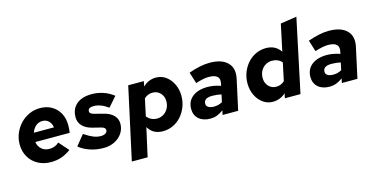

<svg xmlns="http://www.w3.org/2000/svg" viewBox="-87 -1197 3664 1866"><g transform="rotate(-15 1744.5 -264.0)"><path d="M290 11Q217 11 160 -20Q103 -51 70.5 -106.5Q38 -162 38 -233Q38 -292 60 -344.5Q82 -397 120.5 -437.5Q159 -478 210 -501Q261 -524 318 -524Q385 -524 435.5 -495Q486 -466 514.5 -414Q543 -362 543 -293Q543 -249 537 -217H191Q198 -172 229.5 -144.5Q261 -117 307 -117Q368 -117 404 -155L491 -57Q442 -21 394 -5Q346 11 290 11ZM201 -308H403Q397 -349 372 -373Q347 -397 309 -397Q272 -397 243.5 -373Q215 -349 201 -308Z M819 11Q747 11 682 -11Q617 -33 574 -70L658 -173Q711 -138 748.5 -123Q786 -108 823 -108Q852 -108 870 -120Q888 -132 888 -151Q888 -177 848 -187L753 -211Q694 -228 662.5 -263Q631 -298 631 -348Q631 -431 686 -478Q741 -525 838 -525Q963 -525 1059 -450L974 -353Q898 -408 829 -408Q771 -408 771 -371Q771 -357 780.5 -349Q790 -341 815 -334L908 -310Q970 -294 1003 -259.5Q1036 -225 1036 -176Q1036 -123 1007.5 -80.5Q979 -38 930 -13.5Q881 11 819 11Z M1048 209 1206 -516H1363L1353 -464Q1408 -519 1485 -519Q1540 -519 1583.5 -487.5Q1627 -456 1653 -402.5Q1679 -349 1679 -283Q1679 -224 1658.5 -172Q1638 -120 1602.5 -80.5Q1567 -41 1519.5 -19Q1472 3 1418 3Q1318 3 1271 -78L1207 209ZM1415 -386Q1368 -386 1330 -352L1293 -180Q1310 -158 1336 -144.5Q1362 -131 1393 -131Q1431 -131 1460.5 -149.5Q1490 -168 1507 -199.5Q1524 -231 1524 -270Q1524 -321 1493 -353.5Q1462 -386 1415 -386Z M1896 4Q1823 4 1780 -33.5Q1737 -71 1737 -135Q1737 -212 1793 -256.5Q1849 -301 1946 -301Q1979 -301 2012.5 -294.5Q2046 -288 2077 -277L2082 -302Q2101 -392 1981 -392Q1931 -392 1850 -366L1814 -480Q1934 -523 2024 -523Q2147 -523 2205 -464.5Q2263 -406 2240 -303L2174 0H2017L2027 -44Q1990 -18 1960 -7Q1930 4 1896 4ZM1960 -100Q2005 -100 2043 -122L2059 -195Q2018 -206 1967 -206Q1882 -206 1882 -148Q1882 -126 1902.5 -113Q1923 -100 1960 -100Z M2524 3Q2470 3 2426 -28.5Q2382 -60 2356 -113.5Q2330 -167 2330 -233Q2330 -292 2350.5 -344Q2371 -396 2406.5 -435.5Q2442 -475 2489.5 -497Q2537 -519 2591 -519Q2687 -519 2737 -444L2794 -712L2957 -737L2801 0H2644L2654 -48Q2629 -24 2595.5 -10.5Q2562 3 2524 3ZM2594 -130Q2641 -130 2677 -163L2715 -342Q2678 -385 2616 -385Q2579 -385 2549.5 -366.5Q2520 -348 2503 -317Q2486 -286 2486 -246Q2486 -196 2516.5 -163Q2547 -130 2594 -130Z M3096 4Q3023 4 2980 -33.5Q2937 -71 2937 -135Q2937 -212 2993 -256.5Q3049 -301 3146 -301Q3179 -301 3212.5 -294.5Q3246 -288 3277 -277L3282 -302Q3301 -392 3181 -392Q3131 -392 3050 -366L3014 -480Q3134 -523 3224 -523Q3347 -523 3405 -464.5Q3463 -406 3440 -303L3374 0H3217L3227 -44Q3190 -18 3160 -7Q3130 4 3096 4ZM3160 -100Q3205 -100 3243 -122L3259 -195Q3218 -206 3167 -206Q3082 -206 3082 -148Q3082 -126 3102.5 -113Q3123 -100 3160 -100Z"/></g></svg>

Font: Red Hat Text
Style: Bold Italic
Weight: 700
Italic angle: -12°
Designer: Pentagram, MCKL
Foundry: Pentagram, MCKL
Version: Version 1.023; ttfautohint (v1.8.3)